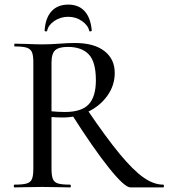

<svg xmlns="http://www.w3.org/2000/svg" viewBox="-20 -815 733 835"><path d="M291 -319 358 -340Q443 -215 501 -145Q559 -75 603.5 -43.5Q648 -12 690 -12Q693 -12 693 -6Q693 0 690 0H547Q522 0 454.5 -84Q387 -168 291 -319ZM479 -498Q479 -444 447.5 -399.5Q416 -355 364 -329.5Q312 -304 253 -304Q232 -304 204 -306V-81Q204 -51 210 -36.5Q216 -22 232.5 -17Q249 -12 285 -12Q288 -12 288 -6Q288 0 285 0Q254 0 236 -1L164 -2L94 -1Q75 0 43 0Q40 0 40 -6Q40 -12 43 -12Q79 -12 96 -17Q113 -22 119 -36.5Q125 -51 125 -81V-544Q125 -574 119 -588Q113 -602 96.5 -607.5Q80 -613 44 -613Q42 -613 42 -619Q42 -625 44 -625L94 -624Q138 -622 164 -622Q185 -622 204 -623Q223 -624 237 -625Q275 -628 306 -628Q389 -628 434 -593Q479 -558 479 -498ZM275 -611Q236 -611 220 -596.5Q204 -582 204 -542V-331Q233 -328 263 -328Q335 -328 366 -361.5Q397 -395 397 -466Q397 -546 366 -578.5Q335 -611 275 -611ZM174 -683Q178 -738 204.5 -766.5Q231 -795 277 -795Q322 -795 348 -766.5Q374 -738 379 -683Q379 -679 373.5 -678.5Q368 -678 368 -681Q363 -705 336.5 -723.5Q310 -742 277 -742Q243 -742 216.5 -724Q190 -706 185 -681Q184 -678 178.5 -678.5Q173 -679 174 -683Z"/></svg>

Font: Cormorant Infant Medium
Style: Regular
Weight: 500
Designer: Christian Thalmann (Catharsis Fonts)
Foundry: Catharsis Fonts
Version: Version 4.000